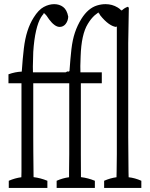

<svg xmlns="http://www.w3.org/2000/svg" viewBox="-20 -920 725 930"><path d="M484.4 -44.4Q514.6 -57.6 544.4 -61.5Q544.4 -65.4 544.4 -65.4Q544.4 -82 544.9 -88.4Q545.9 -135.3 545.9 -172.9Q545.9 -219.7 545.9 -256.3Q545.9 -527.3 545.9 -789.1Q543.9 -793.9 541.5 -789.6Q526.4 -791.5 507.8 -804.2Q485.8 -819.8 464.4 -847.2Q461.4 -856 458.5 -855Q457 -861.8 455.6 -858.9Q444.3 -851.1 438.5 -845.7Q420.9 -830.1 405.3 -804.2Q374 -753.4 370.6 -647.5Q369.6 -625 369.1 -600.1Q369.1 -587.9 369.6 -569.8Q369.6 -569.8 473.1 -569.8Q473.1 -548.3 473.1 -516.6Q473.1 -516.6 371.6 -516.6Q371.6 -349.6 371.6 -172.9Q371.6 -130.9 372.1 -65.9Q372.1 -65.9 372.1 -62Q405.8 -58.1 439.5 -44.4Q439.5 -31.7 439.5 -9.8Q439.5 -9.8 254.4 -9.8Q254.4 -32.2 254.4 -44.4Q284.2 -57.6 314.5 -61.5Q314.5 -61.5 314.5 -64.9Q314.5 -81.5 314.5 -88.4Q314.9 -135.3 315.4 -172.9Q315.4 -219.7 315.4 -256.3Q315.4 -391.1 315.4 -516.6Q315.4 -516.6 141.1 -516.6Q141.1 -391.6 141.1 -256.3Q141.1 -214.8 141.4 -182.1Q141.6 -149.4 142.6 -62Q175.8 -58.1 209.5 -44.4Q209.5 -31.7 209.5 -9.8Q209.5 -9.8 22.5 -9.8Q22.5 -32.2 22.5 -44.4Q53.2 -57.6 83.5 -61.5Q83.5 -61.5 83.5 -64.9Q84 -81.5 84 -88.4Q84 -135.3 84 -172.9Q84 -349.6 84 -516.6Q84 -516.6 21 -516.6Q21 -543 21 -560.1Q53.2 -571.8 85.4 -573.2Q89.8 -637.7 95.5 -685.1Q101.1 -732.4 112.8 -769Q124.5 -805.7 143.1 -835Q166.5 -872.6 191.9 -886.2Q217.3 -899.9 242.4 -899.9Q267.6 -899.9 285.9 -886.2Q304.2 -872.6 310.5 -839.4Q309.6 -818.8 298.1 -804.2Q286.6 -789.6 269 -789.6Q245.1 -789.6 217.8 -826.2Q206.1 -845.7 193.8 -856Q191.9 -858.9 190.4 -852.1Q184.6 -845.7 178.7 -836.4Q164.6 -813.5 154.8 -771Q145 -728.5 141.1 -668.9Q139.6 -637.2 139.2 -598.1Q139.2 -586.9 139.6 -569.8Q139.6 -569.8 298.8 -569.8Q298.8 -574.7 299.3 -569.8Q306.2 -576.2 313 -572.8Q314.9 -578.1 316.4 -573.7Q320.8 -636.2 325.9 -681.4Q331.1 -726.6 342.8 -761.7Q354.5 -796.9 374.5 -829.1Q406.7 -880.4 450.2 -893.6Q471.2 -899.9 491.2 -899.9Q523.4 -899.9 549.8 -883.8Q559.1 -878.4 565.9 -871.1Q567.4 -874.5 568.8 -868.2Q583.5 -882.3 598.1 -886.7Q601.1 -888.7 604 -881.3Q602.5 -801.3 601.1 -711.4Q601.1 -488.8 601.1 -256.3Q601.1 -214.8 602.5 -88.4Q602.5 -81.5 603 -65.4Q603 -65.4 603 -61.5Q633.8 -58.1 664.6 -44.4Q664.6 -31.7 664.6 -9.8Q664.6 -9.8 484.4 -9.8Q484.4 -31.7 484.4 -44.4Z"/></svg>

Font: Scarab Serif
Style: Light
Weight: 300
Designer: John Roberts
Foundry: Scarab
Version: 1.0